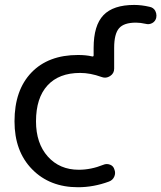

<svg xmlns="http://www.w3.org/2000/svg" viewBox="-20 -785 667 794"><path d="M302.7 -10.7Q185.5 -10.7 112.8 -85Q40 -159.2 40 -283.2Q40 -412.1 109.9 -484.9Q179.7 -557.6 302.7 -557.6Q335.9 -557.6 360.4 -551.8Q367.2 -549.8 367.2 -556.6V-586.9Q367.2 -679.7 407.7 -722.2Q448.2 -764.6 535.2 -764.6Q565.4 -764.6 598.6 -756.8Q614.3 -753.9 622.1 -740.2Q627 -730.5 627 -720.7Q627 -715.8 626 -710.9Q622.1 -696.3 609.4 -689.5Q596.7 -682.6 582 -686.5Q560.5 -691.4 542 -691.4Q492.2 -691.4 472.2 -668Q452.1 -644.5 452.1 -586.9V-501Q452.1 -481.4 435.5 -470.7Q424.8 -463.9 414.1 -463.9Q407.2 -463.9 399.4 -466.8Q353.5 -483.4 311.5 -483.4Q223.6 -483.4 176.3 -431.6Q128.9 -379.9 128.9 -283.2Q128.9 -192.4 177.7 -137.7Q226.6 -83 305.7 -83Q356.4 -83 407.2 -103.5Q420.9 -109.4 435.1 -104Q449.2 -98.6 453.1 -84Q459 -69.3 452.6 -54.7Q446.3 -40 430.7 -34.2Q367.2 -10.7 302.7 -10.7Z"/></svg>

Font: Gen Jyuu Gothic Regular
Style: Regular
Weight: 400
Designer: [Source Han Sans]
Ryoko NISHIZUKA  (kana & ideographs); Paul D. Hunt (Latin, Greek & Cyrillic); Wenlong ZHANG  (bopomofo
Version: Version 1.002.20150607